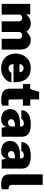

<svg xmlns="http://www.w3.org/2000/svg" viewBox="1322 -2104 794 3477"><g transform="rotate(90 1718.5 -366.0)"><path d="M50 0V-517H241.5V-445.5Q267 -479.5 309 -503.2Q351 -527 411.5 -527Q436.5 -527 462.8 -517.8Q489 -508.5 512.8 -490.5Q536.5 -472.5 553.5 -445.5Q579 -478.5 619.5 -502.8Q660 -527 709 -527Q739 -527 769 -516.2Q799 -505.5 823.8 -483.2Q848.5 -461 863.5 -426.5Q878.5 -392 878.5 -344V0H683.5V-317.5Q683.5 -334.5 674.2 -346.5Q665 -358.5 650.8 -364.8Q636.5 -371 621.5 -371Q607 -371 593 -364.8Q579 -358.5 569.8 -346.5Q560.5 -334.5 560.5 -317.5V0H366.5V-317.5Q366.5 -334.5 357.5 -346.5Q348.5 -358.5 334.5 -364.8Q320.5 -371 305.5 -371Q291 -371 277 -364.8Q263 -358.5 253.8 -346.5Q244.5 -334.5 244.5 -317.5V0Z M1142 -214Q1141.5 -183 1151.5 -163.5Q1161.5 -144 1178.8 -135Q1196 -126 1217 -126Q1243.5 -126 1264.8 -136Q1286 -146 1298 -176H1470Q1462 -118.5 1424.5 -76.8Q1387 -35 1333.2 -12.5Q1279.5 10 1222 10Q1141.5 10 1080.2 -22.8Q1019 -55.5 985 -114.5Q951 -173.5 951 -252Q951 -326 982.2 -388.5Q1013.5 -451 1072.2 -489Q1131 -527 1214 -527Q1298.5 -527 1355 -492Q1411.5 -457 1439.8 -396.2Q1468 -335.5 1468 -259V-214ZM1141 -323H1288.5Q1288.5 -342.5 1280 -359.2Q1271.5 -376 1255 -386Q1238.5 -396 1214 -396Q1194 -396 1177.5 -386Q1161 -376 1151 -359.2Q1141 -342.5 1141 -323Z M1893.5 -385H1780.5L1781.5 -151Q1781.5 -139.5 1785.8 -133.5Q1790 -127.5 1797 -125.2Q1804 -123 1812.5 -123H1893.5V-8Q1883 -3 1860 2.5Q1837 8 1790.5 8Q1709 8 1664.8 -12.2Q1620.5 -32.5 1603.5 -66.5Q1586.5 -100.5 1586.5 -142V-385H1502.5V-517H1593.5L1643.5 -678H1780.5V-518H1893.5Z M2134.5 10Q2086 10 2045.2 -9Q2004.5 -28 1980.2 -64.8Q1956 -101.5 1956 -155Q1956 -239 2022.8 -285.5Q2089.5 -332 2230.5 -332H2270.5V-354Q2270.5 -379 2256.8 -390.5Q2243 -402 2213.5 -401Q2193.5 -400.5 2169.5 -391.5Q2145.5 -382.5 2133.5 -356H1976Q1979 -417 2012.5 -454.8Q2046 -492.5 2101 -509.8Q2156 -527 2222.5 -527Q2312.5 -527 2363.5 -506.5Q2414.5 -486 2435.5 -449.8Q2456.5 -413.5 2456.5 -366V0H2295.5L2278.5 -82Q2255.5 -29.5 2221.5 -9.8Q2187.5 10 2134.5 10ZM2203 -113Q2217 -113 2229.2 -118Q2241.5 -123 2250.5 -131.8Q2259.5 -140.5 2264.8 -151.5Q2270 -162.5 2270.5 -175V-240H2239.5Q2224 -240 2200 -234.2Q2176 -228.5 2157.2 -214.5Q2138.5 -200.5 2138.5 -175Q2138.5 -146 2158.2 -129.5Q2178 -113 2203 -113Z M2711.5 10Q2663 10 2622.2 -9Q2581.5 -28 2557.2 -64.8Q2533 -101.5 2533 -155Q2533 -239 2599.8 -285.5Q2666.5 -332 2807.5 -332H2847.5V-354Q2847.5 -379 2833.8 -390.5Q2820 -402 2790.5 -401Q2770.5 -400.5 2746.5 -391.5Q2722.5 -382.5 2710.5 -356H2553Q2556 -417 2589.5 -454.8Q2623 -492.5 2678 -509.8Q2733 -527 2799.5 -527Q2889.5 -527 2940.5 -506.5Q2991.5 -486 3012.5 -449.8Q3033.5 -413.5 3033.5 -366V0H2872.5L2855.5 -82Q2832.5 -29.5 2798.5 -9.8Q2764.5 10 2711.5 10ZM2780 -113Q2794 -113 2806.2 -118Q2818.5 -123 2827.5 -131.8Q2836.5 -140.5 2841.8 -151.5Q2847 -162.5 2847.5 -175V-240H2816.5Q2801 -240 2777 -234.2Q2753 -228.5 2734.2 -214.5Q2715.5 -200.5 2715.5 -175Q2715.5 -146 2735.2 -129.5Q2755 -113 2780 -113Z M3334 11Q3262.5 11 3222.2 -4.2Q3182 -19.5 3164 -44Q3146 -68.5 3141.8 -98Q3137.5 -127.5 3137.5 -156V-743H3328V-182Q3328 -163.5 3337.5 -147Q3347 -130.5 3386.5 -125L3407.5 -123V-5Q3390 1.5 3371.5 6.2Q3353 11 3334 11Z"/></g></svg>

Font: Public Sans Black
Style: Regular
Weight: 900
Designer: The Public Sans Project Authors: Dan O. Williams and USWDS (Libre Franklin designed by Pablo Impallari and Rodrigo Fuenz
Version: Version 1.007